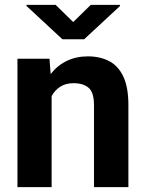

<svg xmlns="http://www.w3.org/2000/svg" viewBox="-20 -770 601 790"><path d="M282.2 -427.7Q250.5 -427.7 228 -413.3Q205.6 -398.9 192.4 -374.5V0H51.8V-528.3H183.6L188.5 -465.3Q215.8 -500.5 254.6 -519.3Q293.5 -538.1 341.3 -538.1Q391.1 -538.1 428.7 -518.8Q466.3 -499.5 487.3 -455.3Q508.3 -411.1 508.3 -336.9V0H366.7V-337.4Q366.7 -389.6 344.7 -408.7Q322.8 -427.7 282.2 -427.7ZM209 -750 281.2 -679.2 353.5 -750H473.6V-745.1L326.2 -608.4H236.8L88.9 -745.6V-750Z"/></svg>

Font: Vazirmatn FD
Style: Bold
Weight: 700
Designer: Saber Rastikerdar
Foundry: Saber Rastikerdar
Version: Version 33.001